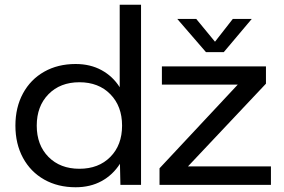

<svg xmlns="http://www.w3.org/2000/svg" viewBox="-20 -780 1200 810"><path d="M486 -89Q456 -42 408.5 -16Q361 10 299 10Q224 10 166.5 -22.5Q109 -55 77 -114Q45 -173 45 -250Q45 -327 77 -386Q109 -445 166.5 -477.5Q224 -510 299 -510Q361 -510 408.5 -484Q456 -458 485 -412V-760H575V0H488ZM495 -250Q495 -332 445.5 -382.5Q396 -433 315 -433Q234 -433 184.5 -382.5Q135 -332 135 -250Q135 -168 184.5 -118Q234 -68 315 -68Q396 -68 445.5 -118Q495 -168 495 -250ZM653 -70 983 -423H663V-500H1102V-427L773 -78H1123V0H653ZM849 -560 728 -700H808L887 -604L962 -700H1042L924 -560Z"/></svg>

Font: Goli
Style: Regular
Weight: 400
Designer: jaikishan Patel
Foundry: MagicType
Version: Version 1.000